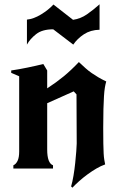

<svg xmlns="http://www.w3.org/2000/svg" viewBox="-20 -782 560 891"><path d="M199 -372Q242 -400 276 -428Q310 -456 346 -494Q363 -478 377 -465.5Q391 -453 405.5 -443Q420 -433 436 -423.5Q452 -414 473 -404Q469 -390 466.5 -374.5Q464 -359 462.5 -335Q461 -311 460 -276Q459 -241 459 -189Q459 -145 459.5 -116.5Q460 -88 461 -70Q462 -52 464 -40.5Q466 -29 468 -19Q448 -12 427.5 0Q407 12 386.5 27Q366 42 348 58Q330 74 316 89L310 83Q316 63 321 33.5Q326 4 329 -25.5Q332 -55 334 -80Q336 -105 336 -116Q336 -173 335.5 -230Q335 -287 335 -344L322 -358L199 -303V-88Q199 -25 226 -15V0H42V-15Q54 -20 61.5 -35.5Q69 -51 69 -79V-428L32 -444V-455Q67 -460 108 -468.5Q149 -477 181 -485L199 -455ZM105 -691Q136 -694 170.5 -715Q205 -736 228 -761L319 -690Q354 -695 383.5 -715.5Q413 -736 442 -762V-644Q400 -643 369.5 -623Q339 -603 320 -575L227 -646Q176 -646 147.5 -623.5Q119 -601 105 -575Z"/></svg>

Font: New Rocker
Style: Regular
Weight: 400
Designer: Pablo Impallari, Brenda Gallo, Rodrigo Fuenzalida
Foundry: Pablo Impallari, Brenda Gallo, Rodrigo Fuenzalida
Version: Version 1.000; ttfautohint (v0.93) -l 8 -r 50 -G 200 -x 14 -